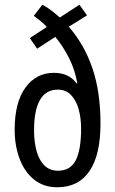

<svg xmlns="http://www.w3.org/2000/svg" viewBox="-20 -782 487 812"><path d="M159 -762Q178 -752 196 -738.5Q214 -725 233 -708L316 -762L348 -717L271 -669Q337 -593 371 -493Q405 -393 405 -259Q405 -127 358.5 -58.5Q312 10 222 10Q164 10 123.5 -23Q83 -56 62.5 -111.5Q42 -167 42 -233Q42 -349 87.5 -411.5Q133 -474 208 -474Q272 -474 304 -429L307 -430Q297 -486 273 -534.5Q249 -583 214 -626L137 -576L106 -621L178 -668Q165 -682 151 -693.5Q137 -705 123 -715ZM225 -403Q124 -403 124 -230Q124 -183 134.5 -144Q145 -105 167.5 -82.5Q190 -60 225 -60Q278 -60 300.5 -104.5Q323 -149 323 -238Q323 -283 312.5 -320.5Q302 -358 280 -380.5Q258 -403 225 -403Z"/></svg>

Font: Noto Sans Malayalam ExtraCondensed
Style: Regular
Weight: 400
Width: 2
Designer: Jelle Bosma - Monotype Design Team
Foundry: Monotype Imaging Inc.
Version: Version 2.104; ttfautohint (v1.8.4.7-5d5b)